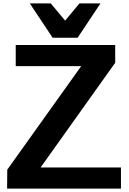

<svg xmlns="http://www.w3.org/2000/svg" viewBox="-20 -1063 765 1135"><path d="M22 52H695V-73H220L661 -692V-797H73V-672H460L23 -60ZM291 -840H439L574 -1043H450L365 -941L280 -1043H156Z"/></svg>

Font: LINE Seed JP_OTF Bold
Style: Regular
Weight: 700
Designer: LINE & Fontrix & Fontworks
Version: Version 1.009